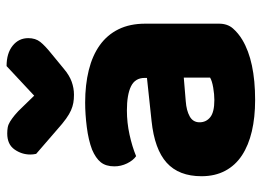

<svg xmlns="http://www.w3.org/2000/svg" viewBox="-126 -654 796 584"><g transform="rotate(-90 272.0 -362.0)"><path d="M260 -108Q277 -108 297.5 -111.5Q318 -115 328 -121V-201L256 -195Q228 -193 210 -183Q192 -173 192 -153Q192 -133 207.5 -120.5Q223 -108 260 -108ZM252 -501Q306 -501 350.5 -490Q395 -479 426.5 -456.5Q458 -434 475 -399.5Q492 -365 492 -318V-94Q492 -68 477.5 -51.5Q463 -35 443 -23Q378 16 260 16Q207 16 164.5 6Q122 -4 91.5 -24Q61 -44 44.5 -75Q28 -106 28 -147Q28 -216 69 -253Q110 -290 196 -299L327 -313V-320Q327 -349 301.5 -361.5Q276 -374 228 -374Q191 -374 154.5 -366Q118 -358 89 -346Q76 -355 67 -373.5Q58 -392 58 -412Q58 -438 70.5 -453.5Q83 -469 109 -480Q138 -491 177.5 -496Q217 -501 252 -501ZM273 -656 363 -740Q402 -740 425 -721.5Q448 -703 448 -674Q448 -652 436.5 -637.5Q425 -623 400 -603L355 -566Q335 -549 315.5 -542Q296 -535 276 -535Q262 -535 251 -537Q240 -539 228.5 -544Q217 -549 203 -559Q189 -569 170 -586L96 -650Q95 -655 94.5 -659Q94 -663 94 -668Q94 -694 109.5 -716Q125 -738 158 -738Q168 -738 176.5 -736.5Q185 -735 194 -729.5Q203 -724 214 -715Q225 -706 239 -691Z"/></g></svg>

Font: Baloo 2 ExtraBold
Style: Regular
Weight: 800
Designer: Sarang Kulkarni and Ek Type
Foundry: Ek Type
Version: Version 1.640;hotconv 1.0.111;makeotfexe 2.5.65597; ttfautoh